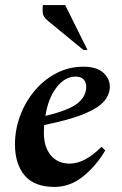

<svg xmlns="http://www.w3.org/2000/svg" viewBox="-20 -727 480 757"><path d="M195 10Q115 10 77 -35.5Q39 -81 39 -158Q39 -215 59 -269.5Q79 -324 115.5 -368Q152 -412 201.5 -438Q251 -464 309 -464Q361 -464 387 -440.5Q413 -417 413 -385Q413 -355 391 -328.5Q369 -302 313 -278.5Q257 -255 154 -234Q153 -219 153 -203Q153 -148 180 -115Q207 -82 255 -82Q314 -82 379 -147H382L395 -134Q361 -75 309 -32.5Q257 10 195 10ZM278 -425Q236 -425 203 -382.5Q170 -340 159 -270Q251 -292 285.5 -319.5Q320 -347 320 -385Q320 -402 310 -413.5Q300 -425 278 -425ZM309 -530 170 -644Q150 -660 148.5 -676Q147 -692 149 -707H237L325 -530Z"/></svg>

Font: Spectral SemiBold
Style: Italic
Weight: 600
Italic angle: -10°
Designer: Jean-Baptiste Levee
Foundry: Production Type
Version: Version 2.001